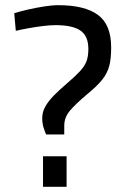

<svg xmlns="http://www.w3.org/2000/svg" viewBox="-20 -722 487 741"><path d="M158 -203Q153 -214 148 -230Q143 -246 143 -266Q143 -290 155 -311Q167 -332 187.5 -353Q208 -374 235 -397Q270 -427 288.5 -447Q307 -467 314 -486Q321 -505 321 -533Q321 -583 290.5 -604Q260 -625 194 -625Q174 -625 145.5 -621.5Q117 -618 89.5 -613Q62 -608 41 -603L35 -671Q57 -678 87.5 -685Q118 -692 149.5 -697Q181 -702 205 -702Q307 -702 358 -664.5Q409 -627 409 -539Q409 -495 401.5 -467Q394 -439 374.5 -414.5Q355 -390 316 -358Q272 -321 250 -295Q228 -269 228 -237V-203ZM146 -1V-119H237V-1Z"/></svg>

Font: Cairo Medium
Style: Regular
Weight: 500
Designer: Mohamed Gaber, Accademia di Belle Arti di Urbino
Foundry: Kief Type Foundry, Accademia di Belle Arti di Urbino
Version: Version 3.117